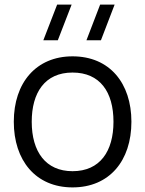

<svg xmlns="http://www.w3.org/2000/svg" viewBox="-20 -800 632 835"><path d="M356 -625H419L478.5 -780H415.5ZM168.5 -625H231.5L291.5 -780H228.5ZM295.5 15C455.5 15 551.5 -100.5 551.5 -270.5C551.5 -437.5 457.5 -555 295.5 -555C137.5 -555 40 -440.5 40 -270.5C40 -103 134.5 15 295.5 15ZM295.5 -55.5C178.5 -55.5 118 -140.5 118 -270.5C118 -396.5 174.5 -484.5 295.5 -484.5C414.5 -484.5 473.5 -400.5 473.5 -270.5C473.5 -143 415.5 -55.5 295.5 -55.5Z"/></svg>

Font: Manrope
Style: Regular
Weight: 400
Designer: Mikhail Sharanda
Foundry: Mikhail Sharanda
Version: Version 4.505